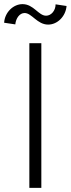

<svg xmlns="http://www.w3.org/2000/svg" viewBox="-48 -909 342 929"><path d="M94 0H152V-700H94ZM185 -790C230 -790 270 -830 274 -880L221 -888C221 -858 200 -833 175 -833C138 -833 115 -889 61 -889C16 -889 -25 -849 -28 -799L26 -791C29 -821 47 -846 71 -846C106 -846 132 -790 185 -790Z"/></svg>

Font: Uncut Sans Light
Style: Regular
Weight: 300
Designer: Kasper Nordkvist
Foundry: UNCUT.wtf
Version: Version 1.304;Glyphs 3.2 (3246)